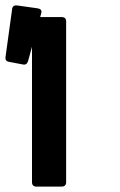

<svg xmlns="http://www.w3.org/2000/svg" viewBox="-33 -688 442 708"><path d="M115.2 -625 119.1 -639.6C122.1 -649.4 117.2 -655.3 106.4 -657.2L29.3 -668C19.5 -668.9 12.7 -665 11.7 -654.3L-12.7 -477.5C-13.7 -466.8 -9.8 -461.9 0 -460L51.8 -450.2C61.5 -448.2 67.4 -453.1 70.3 -461.9L85 -515.6V-15.6C85 -5.9 90.8 0 100.6 0H195.3C205.1 0 210.9 -5.9 210.9 -15.6V-609.4C210.9 -619.1 205.1 -625 195.3 -625Z"/></svg>

Font: Ed Sans Neue SemiBold
Style: Regular
Weight: 600
Designer: Stephen Hutchings
Version: Version 1.004;PS 001.004;hotconv 1.0.88;makeotf.lib2.5.64775